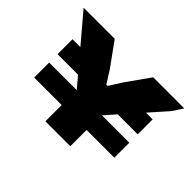

<svg xmlns="http://www.w3.org/2000/svg" viewBox="-116 -820 1052 1052"><g transform="rotate(45 410.0 -294.0)"><path d="M312 0V-126H99V-242H312V-243L258 -307H99V-423H160L20 -588H261L360 -451L406 -378H416L462 -451L559 -588H800L761 -528L668 -423H720V-307H565L508 -242H720V-126H505V0Z"/></g></svg>

Font: Goldman
Style: Bold
Weight: 700
Designer: Jaikishan Patel
Version: Version 1.000; ttfautohint (v1.8.3)